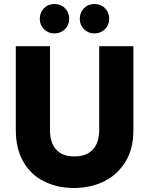

<svg xmlns="http://www.w3.org/2000/svg" viewBox="-20 -933 745 960"><path d="M59 -702C59 -702 59 -283 59 -283C59 -283 59 -283 59 -283C59 -220 72 -167 97 -124C122 -80 157 -47 201 -26C244 -4 294 7 349 7C349 7 349 7 349 7C404 7 455 -4 500 -26C545 -48 580 -81 607 -124C634 -167 647 -220 647 -283C647 -283 647 -702 647 -702C647 -702 476 -702 476 -702C476 -702 476 -282 476 -282C476 -282 476 -282 476 -282C476 -240 465 -208 444 -185C423 -162 392 -151 352 -151C352 -151 352 -151 352 -151C312 -151 282 -162 261 -185C240 -208 230 -240 230 -282C230 -282 230 -702 230 -702C230 -702 59 -702 59 -702ZM252 -766C252 -766 252 -766 252 -766C273 -766 290 -773 305 -787C319 -801 326 -818 326 -839C326 -839 326 -839 326 -839C326 -860 319 -878 305 -892C291 -906 273 -913 252 -913C252 -913 252 -913 252 -913C231 -913 214 -906 200 -892C186 -877 179 -860 179 -839C179 -839 179 -839 179 -839C179 -818 186 -801 200 -787C214 -773 231 -766 252 -766ZM452 -766C452 -766 452 -766 452 -766C473 -766 490 -773 505 -787C519 -801 526 -818 526 -839C526 -839 526 -839 526 -839C526 -860 519 -878 505 -892C491 -906 473 -913 452 -913C452 -913 452 -913 452 -913C431 -913 414 -906 400 -892C386 -877 379 -860 379 -839C379 -839 379 -839 379 -839C379 -818 386 -801 400 -787C414 -773 431 -766 452 -766Z"/></svg>

Font: Girnar Poppins
Style: Bold
Weight: 500
Designer: Ninad Kale (Devanagari), Jonny Pinhorn (Latin)
Foundry: Indian Type Foundry
Version: ""